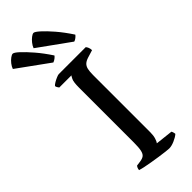

<svg xmlns="http://www.w3.org/2000/svg" viewBox="-346 -996 1034 1034"><g transform="rotate(-45 171.0 -478.5)"><path d="M250.9 0Q244.1 0 224.4 -2.3Q204.7 -4.5 179.5 -8.3Q154.3 -12.1 128.4 -16.4Q102.6 -20.6 82.5 -25Q62.3 -29.4 53.3 -32.4Q53.3 -40 56.3 -46.9Q59.3 -53.8 62.9 -57.6L90.5 -61.4Q109.6 -64.1 119.7 -72.1Q129.9 -80.1 134.2 -100.2Q138.5 -120.3 138.5 -157.8V-574.3Q138.5 -618.4 146.3 -633.8Q154.1 -649.3 156.3 -651H63.9Q61.9 -655 58.3 -659.1Q54.8 -663.3 52.8 -672.8Q58.3 -679.4 70.4 -686.4Q82.4 -693.5 95 -698.7Q107.5 -704 113.3 -704H318.1Q322.9 -699.2 326.8 -689.8Q330.7 -680.3 330.9 -668.5L288.7 -655.5Q268.9 -649.5 258.3 -639.6Q247.8 -629.7 243.9 -613.2Q240 -596.7 240 -569.3V-133.1Q240 -108.8 234.3 -91.2Q228.7 -73.7 222.9 -66.9L322.4 -55.8Q324.4 -53.8 326.7 -46.4Q329.1 -39 329.4 -32.4Q314.4 -19.6 291.3 -9.8Q268.2 0 250.9 0ZM136.7 -768.8 -42.4 -898.4Q-37.6 -912.7 -26.9 -926.2Q-16.2 -939.7 -4.1 -948.5Q8 -957.3 15 -957.3Q24.5 -957.3 47.8 -936Q71.1 -914.7 103.2 -877.6Q135.2 -840.5 167.5 -791.4Q163.9 -785.9 155.4 -779.2Q146.8 -772.5 136.7 -768.8ZM295.8 -768.8 115.7 -898.4Q120.5 -912 131.2 -925.4Q141.9 -938.9 154 -948.1Q166 -957.3 173.8 -957.3Q182.6 -957.3 206.4 -936Q230.2 -914.7 262.2 -877.6Q294.1 -840.5 326.3 -791.4Q322.8 -785.9 313.7 -778.4Q304.6 -771 295.8 -768.8Z"/></g></svg>

Font: Texturina Medium
Style: Regular
Weight: 500
Designer: Guillermo Torres Carreño
Foundry: Omnibus-Type
Version: Version 1.003